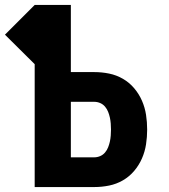

<svg xmlns="http://www.w3.org/2000/svg" viewBox="-63 -755 683 775"><path d="M77 0V-496L-43 -615L77 -735H223V-464H318Q348 -464 377.5 -458Q407 -452 433 -437Q459 -422 478.5 -399Q498 -376 510 -348.5Q522 -321 526.5 -291.5Q531 -262 531 -232Q531 -202 526.5 -172.5Q522 -143 510 -115.5Q498 -88 478.5 -65Q459 -42 433 -27Q407 -12 377.5 -6Q348 0 318 0ZM223 -120H318Q330 -120 341.5 -125Q353 -130 361 -139.5Q369 -149 373.5 -160.5Q378 -172 380.5 -183.5Q383 -195 384 -207.5Q385 -220 385 -232Q385 -244 384 -256.5Q383 -269 380.5 -280.5Q378 -292 373.5 -303.5Q369 -315 361 -324.5Q353 -334 341.5 -339Q330 -344 318 -344H223Z"/></svg>

Font: Iosevka Curly Heavy Extended
Style: Regular
Weight: 900
Width: 7
Monospace: yes
Designer: Belleve Invis
Foundry: Belleve Invis
Version: Version 11.1.0; ttfautohint (v1.8.3)